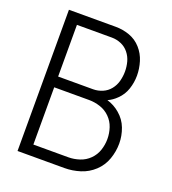

<svg xmlns="http://www.w3.org/2000/svg" viewBox="-134 -837 843 939"><g transform="rotate(20 287.5 -367.5)"><path d="M64 0V-735H308Q345 -735 380 -722.5Q415 -710 440 -682Q465 -654 476 -618Q487 -582 487 -546Q487 -510 475.5 -475.5Q464 -441 438 -416Q417 -395 392 -384Q429 -373 458 -348Q490 -321 504.5 -282.5Q519 -244 519 -204Q519 -163 505 -123Q491 -83 460 -54Q429 -25 389 -12.5Q349 0 308 0ZM126 -56H308Q337 -56 366 -65.5Q395 -75 416.5 -96.5Q438 -118 447.5 -146.5Q457 -175 457 -205Q457 -235 447.5 -263.5Q438 -292 416.5 -313.5Q395 -335 366 -344.5Q337 -354 308 -354H126ZM126 -410H308Q333 -410 356.5 -420Q380 -430 396 -450Q412 -470 418.5 -495Q425 -520 425 -545Q425 -570 418.5 -594.5Q412 -619 396 -639Q380 -659 356.5 -669Q333 -679 308 -679H126Z"/></g></svg>

Font: Jozsika Light
Style: Regular
Weight: 300
Monospace: yes
Designer: Belleve Invis
Foundry: Belleve Invis
Version: 2.1.0